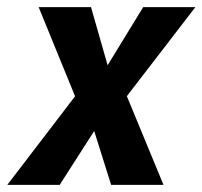

<svg xmlns="http://www.w3.org/2000/svg" viewBox="-60 -519 568 539"><path d="M252 0 201.5 -160.5 153.5 -242 48.5 -499H195.5L244.5 -327.5L293 -256.5L399 0ZM-39.5 0 164 -266 216.5 -170 107.5 0ZM286.5 -236.5 233 -321 342 -499H488.5Z"/></svg>

Font: Cabin
Style: Bold Italic
Weight: 700
Width: 4
Italic angle: -10°
Designer: Pablo Impallari
Foundry: Pablo Impallari. http://www.impallari.com Igino Marini. http://www.ikern.com
Version: Version 3.001